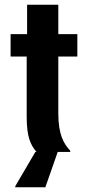

<svg xmlns="http://www.w3.org/2000/svg" viewBox="-20 -645 373 815"><path d="M135 0H130L45 145V150H172.5L225 0H278.3V-5C250 -35 227.5 -75 227.5 -163.3V-405H308.3V-500H227.5V-625H95V-500H25V-405H93.3V-149.2C93.3 -65 109.2 -30 135 0Z"/></svg>

Font: Familjen Grotesk GF
Style: Bold
Weight: 700
Designer: Anders Wikstroem, Jonas Baeckman, Matilda Gysing, Kristian Moeller
Foundry: Familjen STHLM AB
Version: Version 2.000; Beta; Release 4; Build 6